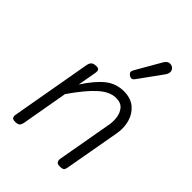

<svg xmlns="http://www.w3.org/2000/svg" viewBox="-224 -886 992 992"><g transform="rotate(45 272.0 -389.5)"><path d="M70.5 0Q51.5 0 48 -8.8Q44.5 -17.5 46 -24.5L124 -467Q126 -479 130.5 -486.2Q135 -493.5 143.2 -497Q151.5 -500.5 164.5 -500.5Q179 -500.5 183.2 -493.5Q187.5 -486.5 184.5 -469.5L166.5 -369Q214.5 -442 257.5 -475.8Q300.5 -509.5 356.5 -509.5Q406.5 -509.5 437.5 -483.8Q468.5 -458 480.2 -417Q492 -376 484 -330.5L429.5 -24.5Q429 -18.5 424.5 -9.2Q420 0 396.5 0Q378 0 373.2 -9.2Q368.5 -18.5 370 -27.5L424 -333Q429 -359 425.2 -387.5Q421.5 -416 404.5 -436.2Q387.5 -456.5 352 -456.5Q307.5 -456.5 260 -414.2Q212.5 -372 151.5 -283.5L106.5 -27.5Q105.5 -21.5 99.8 -10.8Q94 0 70.5 0ZM323 -587Q315 -592 311 -599.5Q307 -607 316 -622.5L393 -756.5Q405.5 -778 420.8 -778.8Q436 -779.5 445 -772Q456.5 -761.5 456 -748.8Q455.5 -736 447 -724L354.5 -596Q345.5 -583.5 337.8 -583.2Q330 -583 323 -587Z"/></g></svg>

Font: Edu AU VIC WA NT Pre
Style: Regular
Weight: 400
Designer: Tina and Corey Anderson, Eben Sorkin, Mirko Velimirovic
Foundry: Google for Education
Version: Version 1.001